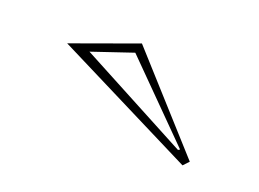

<svg xmlns="http://www.w3.org/2000/svg" viewBox="-39 -786 354 262"><g transform="rotate(15 138.5 -655.0)"><path d="M232.1 -582.1 37 -702.2 135.6 -728.4 240.4 -589.5ZM223.3 -602.1 130.1 -713.9 69.3 -699.1 220.7 -600.8Z"/></g></svg>

Font: Kalnia Glaze Thin
Style: Regular
Weight: 100
Version: Version 1.110